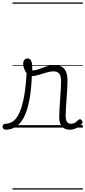

<svg xmlns="http://www.w3.org/2000/svg" viewBox="-101 -1030 689 1550"><path d="M-55 17Q-67 17 -73.5 9.5Q-80 2 -80.5 -7Q-81 -16 -75 -23.5Q-69 -31 -57 -31Q-23 -31 6 -52Q35 -73 57 -122.5Q79 -172 94 -255Q109 -338 115 -463L157 -441Q153 -310 136 -221.5Q119 -133 90.5 -80.5Q62 -28 25 -5.5Q-12 17 -55 17ZM462 17Q441 17 425.5 10.5Q410 4 399 -8.5Q388 -21 382.5 -39.5Q377 -58 377 -84Q377 -116 379.5 -153.5Q382 -191 384.5 -230Q387 -269 389.5 -306Q392 -343 392 -374Q392 -419 376.5 -436.5Q361 -454 330 -454Q305 -454 272.5 -444Q240 -434 208 -424.5Q176 -415 150 -415Q134 -415 119.5 -431.5Q105 -448 95.5 -471.5Q86 -495 86 -514Q86 -527 90 -536.5Q94 -546 102 -552Q110 -558 121 -558Q142 -558 150.5 -539Q159 -520 159 -493Q159 -486 159 -478Q159 -470 159 -462Q182 -460 210 -471Q238 -482 271.5 -493Q305 -504 339 -504Q375 -504 398 -491Q421 -478 432.5 -449.5Q444 -421 444 -376Q444 -345 441.5 -308.5Q439 -272 436.5 -233.5Q434 -195 431.5 -160Q429 -125 429 -96Q429 -64 439 -47.5Q449 -31 471 -31Q482 -31 492 -34Q502 -37 512 -44.5Q522 -52 532 -62Q539 -68 545.5 -67.5Q552 -67 558 -60Q564 -54 565 -47.5Q566 -41 562 -34Q551 -19 534.5 -7Q518 5 499.5 11Q481 17 462 17ZM0 490H568V500H0ZM0 -20H568V0H0ZM0 -505H568V-500H0ZM0 -1010H568V-1000H0Z"/></svg>

Font: Playwrite ES Guides
Style: Regular
Weight: 400
Designer: Veronika Burian, José Scaglione
Foundry: TypeTogether
Version: Version 1.003